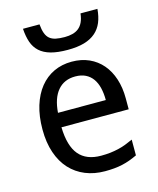

<svg xmlns="http://www.w3.org/2000/svg" viewBox="-115 -842 765 932"><g transform="rotate(-15 267.5 -375.5)"><path d="M296.9 9.8Q243.2 9.8 198.7 -8.3Q154.3 -26.4 122.3 -61Q90.3 -95.7 72.8 -147Q55.2 -198.2 55.2 -264.2Q55.2 -330.6 71.3 -382.8Q87.4 -435.1 116.7 -471.4Q146 -507.8 186.8 -526.9Q227.5 -545.9 276.9 -545.9Q325.2 -545.9 363.8 -528.6Q402.3 -511.2 429.2 -479.7Q456.1 -448.2 470.5 -404.1Q484.9 -359.9 484.9 -306.2V-251H147Q149.4 -156.7 186.8 -112.3Q224.1 -67.9 297.9 -67.9Q322.8 -67.9 344 -70.3Q365.2 -72.8 385 -77.4Q404.8 -82 423.3 -89.1Q441.9 -96.2 460.9 -105V-25.9Q441.4 -16.6 422.6 -9.8Q403.8 -2.9 384 1.5Q364.3 5.9 343 7.8Q321.8 9.8 296.9 9.8ZM274.9 -472.2Q219.2 -472.2 186.8 -434.1Q154.3 -396 148.9 -323.2H389.2Q389.2 -356.4 382.6 -384Q376 -411.6 362.1 -431.2Q348.1 -450.7 326.7 -461.4Q305.2 -472.2 274.9 -472.2ZM464.4 -761.2Q461.4 -723.1 449.5 -694.3Q437.5 -665.5 414.8 -645.8Q392.1 -626 357.7 -616Q323.2 -606 274.4 -606Q224.1 -606 189.9 -615.5Q155.8 -625 134.3 -644.5Q112.8 -664.1 102.8 -693.1Q92.8 -722.2 90.3 -761.2H173.3Q175.8 -733.4 182.4 -715.6Q189 -697.8 201.2 -687.7Q213.4 -677.7 231.9 -673.8Q250.5 -669.9 276.4 -669.9Q297.9 -669.9 315.7 -674.6Q333.5 -679.2 346.7 -689.7Q359.9 -700.2 368.2 -717.8Q376.5 -735.4 379.4 -761.2Z"/></g></svg>

Font: Droid Sans
Style: Regular
Weight: 400
Foundry: Ascender Corporation
Version: Version 1.00 build 114